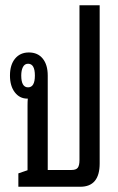

<svg xmlns="http://www.w3.org/2000/svg" viewBox="-20 -712 450 732"><path d="M50 0V-51L85 -63V-310Q85 -325 86 -336H84Q55 -336 36.5 -360Q18 -384 18 -424Q18 -465 37.5 -488.5Q57 -512 90 -512Q124 -512 143 -488.5Q162 -465 162 -424V-64H253Q270 -64 276.5 -72.5Q283 -81 283 -102V-692H360V-89Q360 0 286 0ZM87 -379Q113 -379 113 -424Q113 -469 87 -469Q74 -469 67.5 -456.5Q61 -444 61 -424Q61 -379 87 -379Z"/></svg>

Font: Noto Sans Thai Looped UI Condensed
Style: Regular
Weight: 400
Width: 3
Designer: Cadson Demak Team
Foundry: Cadson Demak Co., Ltd.
Version: Version 1.000; ttfautohint (v1.8.4.7-5d5b)